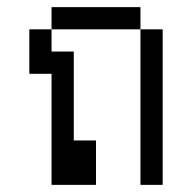

<svg xmlns="http://www.w3.org/2000/svg" viewBox="-20 -520 540 540"><path d="M125 -312.5V0H250Q250 0 250 -125H187.5Q187.5 -125 187.5 -375H125V-437.5H62.5Q62.5 -437.5 62.5 -312.5ZM375 -437.5V0H437.5V-437.5ZM125 -437.5H375V-500H125Z"/></svg>

Font: CalcUnifontExMono
Style: Regular
Weight: 500
Version: Version 15.0.06